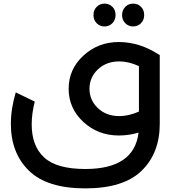

<svg xmlns="http://www.w3.org/2000/svg" viewBox="-20 -748 972 1060"><path d="M618 -665Q618 -638 600.5 -620Q583 -602 557 -602Q531 -602 513.5 -620Q496 -638 496 -665Q496 -692 513.5 -710Q531 -728 557 -728Q583 -728 600.5 -710.5Q618 -693 618 -665ZM776 -665Q776 -638 758.5 -620Q741 -602 715 -602Q689 -602 671.5 -620Q654 -638 654 -665Q654 -692 671.5 -710Q689 -728 715 -728Q741 -728 758.5 -710.5Q776 -693 776 -665ZM860 -445H862V-64Q862 97 762 194.5Q662 292 451 292Q240 292 140 194.5Q40 97 40 -64Q40 -147 67 -238L172 -187Q155 -122 155 -61Q155 58 224 121.5Q293 185 451 185Q721 185 745 -16Q693 0 636 0Q521 0 440 -75Q359 -150 359 -258Q359 -366 440.5 -441Q522 -516 636 -516Q751 -516 860 -445ZM639 -107Q690 -107 747 -132V-383Q690 -409 639 -409Q567 -409 520.5 -365Q474 -321 474 -258Q474 -195 520.5 -151Q567 -107 639 -107Z"/></svg>

Font: Montserrat-Arabic
Style: Regular
Weight: 400
Designer: Mohamed Gaber
Foundry: Kief Type Foundry
Version: Version 5.008;PS 005.008;hotconv 1.0.88;makeotf.lib2.5.64775